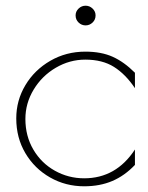

<svg xmlns="http://www.w3.org/2000/svg" viewBox="-20 -640 519 673"><path d="M37 -225Q37 -288 69 -341.5Q101 -395 156.5 -427Q212 -459 279 -459Q335 -459 375 -441Q415 -423 453 -385V-331Q420 -380 379.5 -405.5Q339 -431 279 -431Q224 -431 175.5 -402.5Q127 -374 98 -326Q69 -278 69 -223Q69 -163 97 -115.5Q125 -68 172.5 -41.5Q220 -15 275 -15Q387 -15 453 -116V-62Q417 -24 373.5 -5.5Q330 13 275 13Q210 13 155.5 -18Q101 -49 69 -103Q37 -157 37 -225ZM245 -586Q245 -600 255.5 -610Q266 -620 280 -620Q294 -620 304.5 -610Q315 -600 315 -586Q315 -571 304.5 -561Q294 -551 280 -551Q266 -551 255.5 -561Q245 -571 245 -586Z"/></svg>

Font: Poiret One
Style: Regular
Weight: 400
Designer: Denis Masharov (denis.masharov@gmail.com), Cyreal (Charset Expansion)
Foundry: Denis Masharov
Version: Version 1.101